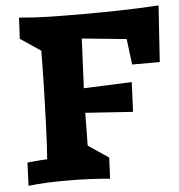

<svg xmlns="http://www.w3.org/2000/svg" viewBox="-50 -730 730 781"><g transform="rotate(-5 314.5 -339.5)"><path d="M39.1 -91.8 69.3 -94.7Q82 -95.7 95.9 -96.9Q109.9 -98.1 120.1 -98.1Q122.1 -121.6 124 -157.5Q126 -193.4 127.4 -235.4Q128.9 -277.3 130.4 -322Q131.8 -366.7 132.8 -408Q133.8 -449.2 134.3 -483.9Q134.8 -518.6 134.8 -540L51.8 -596.2L56.2 -682.1Q117.2 -676.3 181.9 -675Q246.6 -673.8 315.9 -673.8Q380.4 -673.8 460.4 -675.3Q540.5 -676.8 626 -682.1L610.8 -452.1H498L484.9 -557.1L303.2 -575.2L293.9 -373L490.2 -380.9L484.9 -259.8L291 -272.9L289.1 -139.2L372.1 -83L368.2 2.9Q325.2 -1 282.7 -2.9Q240.2 -4.9 192.9 -4.9Q149.9 -4.9 110.8 -3.2Q71.8 -1.5 35.2 2.9Z"/></g></svg>

Font: Simonetta
Style: Black Italic
Weight: 900
Italic angle: -2°
Designer: Gayaneh Bagdasaryan
Foundry: Brownfox
Version: Version 1.002